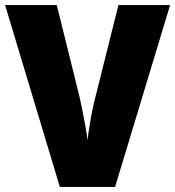

<svg xmlns="http://www.w3.org/2000/svg" viewBox="-20 -734 688 754"><path d="M648 -714 432 0H215L0 -714H203L292 -355Q297 -334 303.5 -301Q310 -268 316 -235.5Q322 -203 323 -183Q326 -203 331 -235.5Q336 -268 342.5 -300Q349 -332 355 -354L445 -714Z"/></svg>

Font: Noto Sans Bengali SemiCondensed Black
Style: Regular
Weight: 900
Width: 4
Designer: Joana Ranito - Universal Thirst; Jelle Bosma - Monotype Design Team
Foundry: Universal Thirst ehf.
Version: Version 3.000; ttfautohint (v1.8.4.7-5d5b)